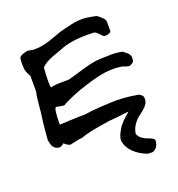

<svg xmlns="http://www.w3.org/2000/svg" viewBox="-149 -754 1005 1087"><g transform="rotate(-20 353.5 -210.5)"><path d="M161 13Q143 8 127 -8Q121 -2 107 5Q80 10 63 -13Q54 -27 50 -57L58 -147L67 -215Q68 -224 72 -269Q76 -314 82 -336V-431Q78 -435 70.5 -452.5Q63 -470 63 -475Q58 -508 63 -545Q66 -552 74.5 -557Q83 -562 97 -565.5Q111 -569 113 -570Q150 -562 164 -564Q185 -564 208.5 -569Q232 -574 245.5 -578.5Q259 -583 289 -593.5Q319 -604 329 -608Q342 -611 371.5 -618.5Q401 -626 421.5 -629.5Q442 -633 468 -633Q479 -634 514 -628L550 -621L560 -614Q570 -606 575 -601.5Q580 -597 586.5 -589.5Q593 -582 594 -576V-513Q590 -505 575.5 -501Q561 -497 550 -500Q546 -502 528.5 -521Q511 -540 499 -538Q387 -543 316 -519Q305 -514 271 -502.5Q237 -491 215 -480.5Q193 -470 177 -456L170 -450Q162 -346 170 -329Q193 -336 234 -336H278Q295 -340 342.5 -354.5Q390 -369 424.5 -377Q459 -385 487 -386Q497 -386 519 -386.5Q541 -387 555.5 -387.5Q570 -388 588.5 -386Q607 -384 620 -380Q665 -350 658 -326Q662 -303 632 -292Q626 -289 606 -296.5Q586 -304 582 -304Q520 -312 461 -300Q402 -288 322 -260Q303 -254 261.5 -236Q220 -218 208 -209Q199 -207 180.5 -211.5Q162 -216 158 -216Q144 -211 144 -114Q184 -116 216.5 -117.5Q249 -119 264.5 -119Q280 -119 291 -119.5Q302 -120 305 -120Q308 -120 310 -121Q333 -126 392 -129.5Q451 -133 456 -133Q535 -137 620 -121Q631 -118 637 -110Q646 -107 646 -91Q648 -86 646 -80Q645 -62 628 -44Q611 -26 591 -12.5Q571 1 552.5 26Q534 51 530 82Q536 100 552.5 112Q569 124 584.5 129Q600 134 612 141Q624 148 623 157Q621 184 606 199Q591 214 574 212L556 211Q510 194 478.5 164Q447 134 440 97Q435 72 458 34Q464 21 474 8.5Q484 -4 491.5 -11.5Q499 -19 514 -32.5Q529 -46 535 -51Q439 -39 411 -38Q404 -37 373.5 -32Q343 -27 316 -22Q289 -17 278 -13Q269 -12 249.5 -5Q230 2 224 0Z"/></g></svg>

Font: Excalifont
Style: Regular
Weight: 400
Designer: Your Own Font Foundry (Virgil); Ján Filípek / DizajnDesign (Excalifont, modifications)
Foundry: Your Own Font Foundry (Virgil); Ján Filípek / DizajnDesign (Excalifont, modifications)
Version: Version 1.000;Glyphs 3.2 (3227)